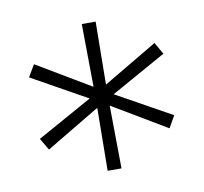

<svg xmlns="http://www.w3.org/2000/svg" viewBox="-55 -787 559 527"><g transform="rotate(-10 224.0 -523.5)"><path d="M204.6 -318.4H243.2L241.2 -493.7L392.1 -403.8L411.1 -437L257.3 -522.5L411.1 -608.4L392.1 -641.6L241.2 -552.2L243.2 -727.5H204.6L206.5 -552.2L56.2 -641.6L36.6 -608.4L190.4 -522.5L36.6 -437L56.2 -403.8L206.5 -493.7Z"/></g></svg>

Font: Raveo Display Display ExLight
Style: Regular
Weight: 200
Designer: Jakub Foglar, Rasmus Andersson (Inter)
Foundry: Jakubfoglar.com
Version: Version 1.100;Glyphs 3.2.3 (3260)